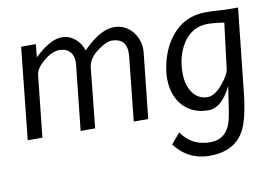

<svg xmlns="http://www.w3.org/2000/svg" viewBox="-79 -641 1445 1019"><g transform="rotate(-10 643.0 -131.5)"><path d="M607.4 0 643.6 -345.7Q653.3 -442.4 566.4 -443.4Q538.1 -443.4 493.2 -411.1Q438.5 -373 432.6 -322.3L399.4 0H321.3L358.4 -350.6Q363.3 -396.5 339.8 -420.9Q320.3 -442.4 286.1 -442.4Q245.1 -442.4 199.7 -404.8Q154.3 -367.2 150.4 -331.1L115.2 0H36.1L87.9 -495.1H167L160.2 -424.8Q245.1 -506.8 308.6 -506.8Q346.7 -506.8 377.9 -481.9Q409.2 -457 421.9 -416Q515.6 -511.7 589.8 -511.7Q654.3 -511.7 693.4 -460Q729.5 -411.1 722.7 -350.6L685.5 0Z M1210.9 -61.5Q1195.3 93.8 1159.2 155.3Q1105.5 249 973.6 249Q858.4 249 787.1 155.3L835 98.6Q889.6 178.7 989.3 178.7Q1062.5 178.7 1093.8 112.3Q1108.4 81.1 1119.1 0L1133.8 -98.6Q1080.1 10.7 1008.8 9.8Q919.9 9.8 868.2 -50.8Q821.3 -106.4 821.3 -195.3Q821.3 -221.7 826.2 -248Q842.8 -346.7 896.5 -415Q967.8 -504.9 1082 -504.9Q1129.9 -504.9 1155.3 -502.4Q1180.7 -500 1209 -500H1257.8ZM1171.9 -433.6Q1127 -441.4 1082 -442.4Q996.1 -441.4 948.2 -364.3Q907.2 -298.8 907.2 -208Q907.2 -148.4 932.6 -107.4Q962.9 -60.5 1015.6 -59.6Q1056.6 -59.6 1101.6 -115.2Q1138.7 -161.1 1141.6 -188.5Q1144.5 -215.8 1171.9 -433.6Z"/></g></svg>

Font: Puritan
Style: Italic
Weight: 400
Version: 2.0a